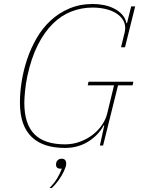

<svg xmlns="http://www.w3.org/2000/svg" viewBox="-20 -730 727 963"><path d="M306 12Q253 12 211.5 -1Q170 -14 140.5 -41.5Q111 -69 95.5 -112Q80 -155 80 -216Q80 -267 89 -323Q98 -379 116.5 -434Q135 -489 164 -539Q193 -589 234 -627Q275 -665 328 -687.5Q381 -710 447 -710Q474 -710 501.5 -704.5Q529 -699 552.5 -687Q576 -675 592.5 -657Q609 -639 614 -614H617L638 -698H658L607 -493H587L605 -566Q608 -579 608 -589Q608 -614 594.5 -633.5Q581 -653 558.5 -666Q536 -679 506.5 -685.5Q477 -692 444 -692Q389 -692 338.5 -672.5Q288 -653 245.5 -611.5Q203 -570 170 -505Q137 -440 117 -348Q109 -310 105.5 -272.5Q102 -235 102 -215Q102 -108 152.5 -57Q203 -6 306 -6Q346 -6 382 -19.5Q418 -33 445.5 -54.5Q473 -76 492 -104Q511 -132 518 -162L552 -302H420L424 -320H649L645 -302H572L497 0H481L503 -101H500Q473 -51 422 -19.5Q371 12 306 12ZM228 213Q252 189 267 164Q282 139 290 116H283Q261 116 261 95Q261 82 269 74Q277 66 289 66Q312 66 312 91Q312 99 308.5 109Q305 119 300 130Q290 151 274.5 173Q259 195 240 213H228Z"/></svg>

Font: IBM Plex Serif Thin
Style: Italic
Weight: 100
Italic angle: -14°
Designer: Mike Abbink, Paul van der Laan, Pieter van Rosmalen
Foundry: Bold Monday
Version: Version 3.001